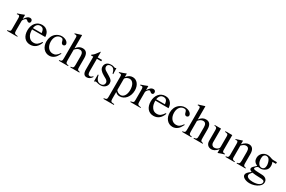

<svg xmlns="http://www.w3.org/2000/svg" viewBox="154 -2168 5765 3871"><g transform="rotate(30 3036.5 -232.5)"><path d="M160 -458 155 -460C102 -439 66 -425 7 -406V-390C21 -393 30 -394 42 -394C67 -394 76 -378 76 -334V-84C76 -34 69 -27 5 -15V0H245V-15C177 -18 160 -33 160 -90V-315C160 -347 202 -397 230 -397C236 -397 245 -392 256 -382C272 -367 283 -362 296 -362C320 -362 335 -379 335 -407C335 -440 314 -460 280 -460C238 -460 210 -438 160 -366Z M739 -164C690 -90 652 -59 585 -59C539 -59 502 -77 474 -114C438 -162 433 -201 428 -277H736C732 -331 722 -363 702 -391C670 -436 625 -460 563 -460C437 -460 356 -358 356 -217C356 -79 428 10 546 10C646 10 716 -48 755 -157ZM430 -309C441 -384 480 -424 536 -424C602 -424 623 -390 634 -309Z M1173 -156C1125 -86 1089 -62 1032 -62C940 -62 877 -142 877 -257C877 -361 932 -431 1013 -431C1049 -431 1062 -420 1072 -383L1078 -361C1086 -332 1104 -315 1126 -315C1152 -315 1173 -334 1173 -357C1173 -413 1103 -460 1019 -460C972 -460 924 -442 884 -409C830 -364 800 -295 800 -212C800 -83 879 10 990 10C1033 10 1071 -4 1105 -32C1135 -56 1155 -85 1187 -147Z M1690 0V-15C1636 -25 1630 -33 1630 -102V-301C1630 -406 1589 -460 1507 -460C1448 -460 1406 -436 1360 -376V-680L1355 -683C1320 -671 1297 -664 1240 -647L1213 -639V-623C1216 -624 1221 -624 1225 -624C1268 -624 1276 -616 1276 -573V-102C1276 -32 1270 -23 1212 -15V0H1428V-15C1370 -21 1360 -33 1360 -102V-343C1402 -389 1432 -406 1472 -406C1521 -406 1546 -370 1546 -300V-102C1546 -33 1536 -21 1478 -15V0Z M1969 -77C1947 -51 1931 -42 1909 -42C1872 -42 1857 -68 1857 -132V-418H1958V-450H1857V-566C1857 -576 1855 -579 1850 -579C1844 -569 1836 -560 1830 -551C1792 -496 1759 -459 1733 -444C1722 -437 1716 -431 1716 -425C1716 -422 1717 -420 1720 -418H1773V-117C1773 -33 1803 10 1861 10C1911 10 1949 -14 1982 -66Z M2137 -301C2109 -318 2094 -347 2094 -369C2094 -416 2126 -437 2169 -437C2229 -437 2259 -404 2282 -314H2297L2292 -450H2281C2273 -441 2269 -440 2265 -440C2258 -440 2248 -443 2237 -448C2216 -458 2194 -459 2170 -459C2088 -459 2032 -415 2032 -336C2032 -285 2069 -237 2152 -191L2206 -161C2239 -143 2259 -117 2259 -86C2259 -45 2227 -12 2176 -12C2107 -12 2070 -56 2049 -153H2033V4H2046C2052 -6 2058 -8 2070 -8C2081 -8 2092 -7 2116 1C2139 9 2168 10 2189 10C2265 10 2329 -48 2329 -115C2329 -172 2305 -199 2241 -238Z M2529 -458 2523 -460C2470 -439 2434 -426 2379 -409V-393C2388 -394 2395 -394 2404 -394C2438 -394 2445 -384 2445 -337V131C2445 183 2434 194 2375 200V217H2617V199C2542 198 2529 187 2529 124V-33C2565 0 2588 10 2630 10C2749 10 2840 -102 2840 -247C2840 -371 2770 -460 2673 -460C2617 -460 2573 -436 2529 -381ZM2529 -334C2529 -364 2585 -400 2631 -400C2705 -400 2754 -324 2754 -207C2754 -97 2705 -22 2633 -22C2586 -22 2529 -58 2529 -88Z M3030 -458 3025 -460C2972 -439 2936 -425 2877 -406V-390C2891 -393 2900 -394 2912 -394C2937 -394 2946 -378 2946 -334V-84C2946 -34 2939 -27 2875 -15V0H3115V-15C3047 -18 3030 -33 3030 -90V-315C3030 -347 3072 -397 3100 -397C3106 -397 3115 -392 3126 -382C3142 -367 3153 -362 3166 -362C3190 -362 3205 -379 3205 -407C3205 -440 3184 -460 3150 -460C3108 -460 3080 -438 3030 -366Z M3609 -164C3560 -90 3522 -59 3455 -59C3409 -59 3372 -77 3344 -114C3308 -162 3303 -201 3298 -277H3606C3602 -331 3592 -363 3572 -391C3540 -436 3495 -460 3433 -460C3307 -460 3226 -358 3226 -217C3226 -79 3298 10 3416 10C3516 10 3586 -48 3625 -157ZM3300 -309C3311 -384 3350 -424 3406 -424C3472 -424 3493 -390 3504 -309Z M4043 -156C3995 -86 3959 -62 3902 -62C3810 -62 3747 -142 3747 -257C3747 -361 3802 -431 3883 -431C3919 -431 3932 -420 3942 -383L3948 -361C3956 -332 3974 -315 3996 -315C4022 -315 4043 -334 4043 -357C4043 -413 3973 -460 3889 -460C3842 -460 3794 -442 3754 -409C3700 -364 3670 -295 3670 -212C3670 -83 3749 10 3860 10C3903 10 3941 -4 3975 -32C4005 -56 4025 -85 4057 -147Z M4560 0V-15C4506 -25 4500 -33 4500 -102V-301C4500 -406 4459 -460 4377 -460C4318 -460 4276 -436 4230 -376V-680L4225 -683C4190 -671 4167 -664 4110 -647L4083 -639V-623C4086 -624 4091 -624 4095 -624C4138 -624 4146 -616 4146 -573V-102C4146 -32 4140 -23 4082 -15V0H4298V-15C4240 -21 4230 -33 4230 -102V-343C4272 -389 4302 -406 4342 -406C4391 -406 4416 -370 4416 -300V-102C4416 -33 4406 -21 4348 -15V0Z M5053 -50H5047C5001 -50 4990 -61 4990 -107V-450H4832V-433C4892 -429 4906 -421 4906 -368V-137C4906 -102 4899 -93 4883 -79C4858 -57 4828 -48 4799 -48C4760 -48 4728 -81 4728 -127V-450H4582V-436C4630 -433 4644 -419 4644 -369V-118C4644 -41 4689 10 4766 10C4803 10 4860 -9 4909 -76H4911V6L4916 9C4966 -11 5002 -22 5053 -36Z M5558 0V-15C5509 -20 5497 -31 5497 -85V-306C5497 -405 5455 -460 5379 -460C5333 -460 5287 -438 5235 -379H5234V-457L5226 -460C5177 -442 5144 -431 5089 -415V-398C5096 -401 5107 -402 5118 -402C5146 -402 5153 -386 5153 -337V-94C5153 -35 5142 -19 5091 -15V0H5302V-15C5251 -19 5237 -33 5237 -72V-348C5283 -393 5307 -405 5340 -405C5389 -405 5413 -375 5413 -304V-105C5413 -39 5401 -19 5351 -15L5350 0Z M6043 -388V-427H5966C5946 -427 5931 -430 5911 -437L5889 -445C5862 -455 5835 -460 5809 -460C5716 -460 5642 -388 5642 -297C5642 -234 5668 -196 5735 -163C5721 -149 5707 -136 5692 -123C5659 -94 5646 -74 5646 -54C5646 -32 5657 -21 5699 -1C5627 51 5601 84 5601 121C5601 174 5678 218 5774 218C5846 218 5922 194 5974 154C6015 122 6034 89 6034 49C6034 -13 5987 -55 5913 -58L5784 -64C5730 -67 5706 -75 5706 -91C5706 -111 5739 -146 5766 -154L5785 -152C5803 -150 5817 -149 5823 -149C5858 -149 5895 -164 5927 -188C5963 -215 5979 -252 5979 -304C5979 -333 5974 -356 5960 -388ZM5725 -338C5725 -397 5753 -432 5799 -432C5830 -432 5856 -415 5872 -385C5891 -350 5902 -305 5902 -264C5902 -209 5873 -174 5828 -174C5766 -174 5725 -239 5725 -335ZM6006 64C6006 122 5930 161 5816 161C5728 161 5671 132 5671 88C5671 65 5680 50 5720 2C5754 9 5833 15 5882 15C5973 15 6006 27 6006 64Z"/></g></svg>

Font: XITS Math
Style: Regular
Weight: 400
Designer: MicroPress Inc., with final additions and corrections provided by Coen Hoffman, Elsevier (retired)
Version: Version 1.108